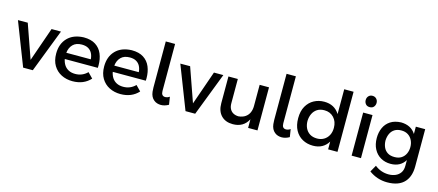

<svg xmlns="http://www.w3.org/2000/svg" viewBox="-61 -1423 5225 2290"><g transform="rotate(15 2552.0 -278.0)"><path d="M326.5 0H207L0.5 -531.5L121.5 -532L269 -112.5L415.5 -532H531.5Z M815.5 4.5Q739.5 4.5 678 -26.5Q616.5 -57.5 580.2 -117.5Q544 -177.5 544 -265Q544 -385 614.5 -458.2Q685 -531.5 813 -536Q903.5 -536 960 -499.5Q1016.5 -463 1042.8 -400Q1069 -337 1069 -258.5L1068 -228H660Q668 -186 688.5 -154.8Q709 -123.5 743 -105.8Q777 -88 825 -88Q912.5 -88 974.5 -150L1036.5 -86.5Q954 4.5 815.5 4.5ZM961 -304.5Q958 -346.5 941.5 -378.5Q925 -410.5 893.5 -428.8Q862 -447 813.5 -447Q743.5 -447 704.5 -408Q665.5 -369 658.5 -304.5Z M1408 4.5Q1332 4.5 1270.5 -26.5Q1209 -57.5 1172.8 -117.5Q1136.5 -177.5 1136.5 -265Q1136.5 -385 1207 -458.2Q1277.5 -531.5 1405.5 -536Q1496 -536 1552.5 -499.5Q1609 -463 1635.2 -400Q1661.5 -337 1661.5 -258.5L1660.5 -228H1252.5Q1260.5 -186 1281 -154.8Q1301.5 -123.5 1335.5 -105.8Q1369.5 -88 1417.5 -88Q1505 -88 1567 -150L1629 -86.5Q1546.5 4.5 1408 4.5ZM1553.5 -304.5Q1550.5 -346.5 1534 -378.5Q1517.5 -410.5 1486 -428.8Q1454.5 -447 1406 -447Q1336 -447 1297 -408Q1258 -369 1251 -304.5Z M1907 5Q1884.5 5 1862 -1.8Q1839.5 -8.5 1821 -24Q1780 -57 1772.5 -121.5Q1770.5 -140 1769.5 -173.5V-742H1884.5V-161.5Q1884.5 -99.5 1933.5 -99.5Q1960 -99.5 1987.5 -118L2002.5 -22.5Q1954.5 5 1907 5Z M2331.5 0H2212L2005.5 -531.5L2126.5 -532L2274 -112.5L2420.5 -532H2536.5Z M2795 4.5Q2704.5 4.5 2652 -49.8Q2599.5 -104 2599.5 -201V-532H2715.5V-233Q2715.5 -189 2731.5 -160.5Q2747.5 -132 2775.5 -117.8Q2803.5 -103.5 2839 -103.5Q2890 -109 2922.2 -132Q2954.5 -155 2969.8 -190.8Q2985 -226.5 2985 -270V-532H3100.5V0H2985V-107Q2928 4.5 2795 4.5Z M3398.5 5Q3376 5 3353.5 -1.8Q3331 -8.5 3312.5 -24Q3271.5 -57 3264 -121.5Q3262 -140 3261 -173.5V-742H3376V-161.5Q3376 -99.5 3425 -99.5Q3451.5 -99.5 3479 -118L3494 -22.5Q3446 5 3398.5 5Z M3785.5 5Q3713 5 3655.5 -26.5Q3598 -58 3564.8 -118.8Q3531.5 -179.5 3531.5 -267.5Q3531.5 -355.5 3565.8 -415.5Q3600 -475.5 3657.2 -506.2Q3714.5 -537 3783 -537Q3910.5 -537 3973 -435.5V-742H4088.5V0H3973V-96Q3911.5 5 3785.5 5ZM3811 -90.5Q3857.5 -90.5 3894 -111.8Q3930.5 -133 3951.8 -172.2Q3973 -211.5 3973 -264.5Q3973 -342.5 3927.5 -390.8Q3882 -439 3811 -439Q3758 -439 3722.2 -415.8Q3686.5 -392.5 3667.8 -353.2Q3649 -314 3647.5 -264.5Q3647.5 -215.5 3666.2 -176Q3685 -136.5 3721.2 -113.5Q3757.5 -90.5 3811 -90.5Z M4320.5 -614.5Q4287.5 -614.5 4270.5 -635.5Q4253.5 -656.5 4253.5 -684Q4253.5 -714.5 4272 -734.2Q4290.5 -754 4320.5 -754Q4350 -754 4369 -734Q4388 -714 4388 -684Q4388 -656.5 4371 -635.5Q4354 -614.5 4320.5 -614.5ZM4378.5 0H4263V-532H4378.5Z M4753 198Q4629.5 198 4528 124L4574.5 41.5Q4650 102 4746.5 102Q4790.5 102 4828.5 86.2Q4866.5 70.5 4890 37.2Q4913.5 4 4913.5 -49V-119.5Q4856 -25.5 4735.5 -25.5Q4666.5 -25.5 4613 -56.5Q4559.5 -87.5 4528.8 -145.2Q4498 -203 4498 -282.5Q4498 -351.5 4523.5 -408.2Q4549 -465 4601 -499Q4653 -533 4732.5 -536Q4856.5 -533.5 4913.5 -442V-532H5029V-71Q5029 49.5 4967.5 119.5Q4898 198 4753 198ZM4760.5 -116Q4811 -116 4845 -138.2Q4879 -160.5 4896.2 -197.8Q4913.5 -235 4913.5 -279.5Q4913.5 -325 4895.2 -362.5Q4877 -400 4842.8 -422Q4808.5 -444 4760.5 -444Q4710.5 -444 4677 -423Q4643.5 -402 4626 -365Q4608.5 -328 4606.5 -279.5Q4607.5 -233.5 4623.8 -196.8Q4640 -160 4673.5 -138Q4707 -116 4760.5 -116Z"/></g></svg>

Font: Argentum Novus Medium
Style: Regular
Weight: 500
Designer: Julieta Ulanovsky (font) & Cristiano Sobral (main changes)
Foundry: Julieta Ulanovsky (font) & Cristiano Sobral (main changes)
Version: Version 3.00;November 27, 2020;FontCreator 13.0.0.2655 64-bi